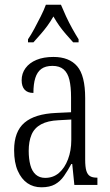

<svg xmlns="http://www.w3.org/2000/svg" viewBox="-20 -786 469 816"><path d="M156 10Q122 10 96.5 -7.5Q71 -25 55.5 -60Q40 -95 40 -148Q40 -227 84 -264.5Q128 -302 218 -306L282 -309V-372Q282 -417 275 -446.5Q268 -476 250.5 -491Q233 -506 203 -506Q173 -506 155.5 -493Q138 -480 130 -454.5Q122 -429 122 -391Q97 -391 84.5 -405Q72 -419 72 -445Q72 -474 88.5 -496.5Q105 -519 135 -531.5Q165 -544 207 -544Q274 -544 308 -504.5Q342 -465 342 -369V-108Q342 -76 347 -60Q352 -44 362.5 -37.5Q373 -31 391 -31H394V0H296L287 -89H283Q268 -61 252 -38Q236 -15 213.5 -2.5Q191 10 156 10ZM172 -30Q206 -30 230.5 -51Q255 -72 269 -109Q283 -146 283 -191V-278L229 -275Q183 -273 154.5 -257.5Q126 -242 114 -213.5Q102 -185 102 -145Q102 -111 109 -84.5Q116 -58 132 -44Q148 -30 172 -30ZM99 -619Q112 -638 126 -664Q140 -690 153.5 -717Q167 -744 175 -766H239Q248 -744 260.5 -717Q273 -690 287.5 -664Q302 -638 314 -619V-606H291Q275 -624 260 -641Q245 -658 232 -676.5Q219 -695 207 -716Q195 -695 181.5 -676.5Q168 -658 153 -641Q138 -624 122 -606H99Z"/></svg>

Font: Noto Serif Khmer ExtraCondensed Light
Style: Regular
Weight: 300
Width: 2
Designer: Danh Hong and the Monotype Design Team
Foundry: Monotype Imaging Inc.
Version: Version 2.004